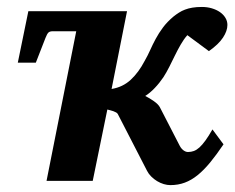

<svg xmlns="http://www.w3.org/2000/svg" viewBox="-20 -520 677 552"><path d="M300.8 -264.2Q333 -269.5 355.7 -290.5Q378.4 -311.5 395.5 -344.2Q404.3 -359.4 411.6 -375.7Q418.9 -392.1 427.7 -408.4Q436.5 -424.8 448.5 -440.9Q460.4 -457 478.5 -472.2Q486.3 -478.5 494.4 -483.6Q502.4 -488.8 512 -492.4Q521.5 -496.1 533.2 -498Q544.9 -500 560.5 -500Q575.7 -500 588.9 -496.1Q602.1 -492.2 612.1 -485.4Q622.1 -478.5 627.9 -469Q633.8 -459.5 633.8 -448.2Q633.8 -431.2 621.1 -411.9Q608.4 -392.6 580.6 -373L518.6 -418.9Q508.3 -407.2 499.5 -391.8Q490.7 -376.5 482.7 -360.1Q474.6 -343.8 466.6 -327.6Q458.5 -311.5 449.7 -297.9Q438.5 -281.2 425 -267.1Q411.6 -252.9 397.5 -244.1Q410.2 -237.8 422.6 -229Q435.1 -220.2 439.5 -211.9L496.6 -101.1Q500.5 -93.3 507.1 -88.1Q513.7 -83 520.5 -83Q529.3 -83 537.4 -85.9Q545.4 -88.9 553.5 -96.2Q561.5 -103.5 570.6 -116Q579.6 -128.4 590.8 -147.9L622.6 -105Q602.1 -74.7 584 -52.7Q565.9 -30.8 548.1 -16.4Q530.3 -2 511.2 5.1Q492.2 12.2 469.7 12.2Q460.9 12.2 450.9 9.3Q440.9 6.3 431.6 0.7Q422.4 -4.9 414.8 -12.5Q407.2 -20 402.8 -28.8L318.8 -191.9Q317.4 -194.8 313.7 -196.8Q310.1 -198.7 305.7 -200.4Q301.3 -202.1 296.6 -203.1Q292 -204.1 288.6 -205.1L246.6 0H113.8L199.2 -430.2H132.3Q123 -430.2 119.1 -426.3Q115.2 -422.4 110.8 -411.1L83 -339.8H31.2L61.5 -487.8H345.2Z"/></svg>

Font: Charis SIL
Style: Bold Italic
Weight: 700
Italic angle: -11°
Foundry: SIL International
Version: Version 4.112